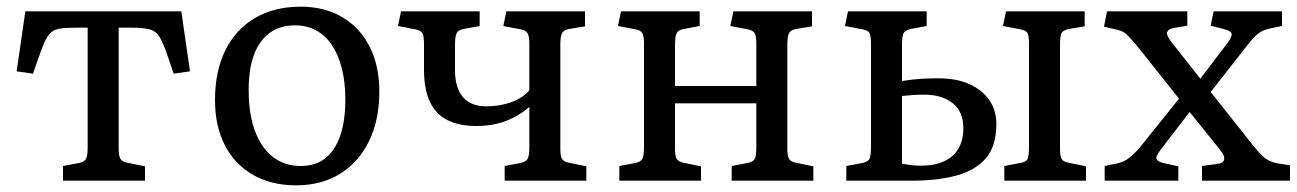

<svg xmlns="http://www.w3.org/2000/svg" viewBox="-20 -542 3892 576"><path d="M169 0V-44L217 -53Q233 -56 238 -65.5Q243 -75 243 -101V-459H207Q178 -459 161 -456.5Q144 -454 133.5 -445Q123 -436 114 -416.5Q105 -397 94 -364L79 -321L30 -328L56 -508H524L550 -328L501 -321L485 -368Q471 -410 460 -429Q449 -448 430 -453.5Q411 -459 372 -459H336V-97Q336 -75 341 -66Q346 -57 361 -54L415 -43V0Z M868 14Q794 14 739 -17.5Q684 -49 654.5 -106.5Q625 -164 625 -242Q625 -328 656 -391Q687 -454 745 -488Q803 -522 882 -522Q954 -522 1007 -490.5Q1060 -459 1089 -402Q1118 -345 1118 -267Q1118 -182 1087 -118.5Q1056 -55 1000 -20.5Q944 14 868 14ZM882 -44Q926 -44 955.5 -67Q985 -90 1000.5 -134.5Q1016 -179 1016 -243Q1016 -296 1005.5 -337Q995 -378 975.5 -407Q956 -436 928 -451Q900 -466 865 -466Q821 -466 790 -444Q759 -422 742.5 -379Q726 -336 726 -272Q726 -200 745 -149Q764 -98 799 -71Q834 -44 882 -44Z M1494 0V-44L1541 -53Q1557 -56 1562.5 -65Q1568 -74 1568 -100V-221Q1535 -193 1496 -178.5Q1457 -164 1408 -164Q1329 -164 1290.5 -205.5Q1252 -247 1252 -331V-410Q1252 -434 1247 -442.5Q1242 -451 1226 -454L1174 -464L1183 -508H1419V-464L1370 -455Q1355 -452 1350 -442.5Q1345 -433 1345 -407V-332Q1345 -278 1369 -250.5Q1393 -223 1439 -223Q1480 -223 1515 -236Q1550 -249 1568 -271V-411Q1568 -434 1562.5 -442.5Q1557 -451 1542 -454L1490 -464L1499 -508H1735V-463L1687 -455Q1671 -452 1666 -442.5Q1661 -433 1661 -407V-96Q1661 -74 1666 -65.5Q1671 -57 1686 -54L1739 -43V0Z M1838 0V-44L1886 -53Q1902 -56 1907 -65.5Q1912 -75 1912 -101V-410Q1912 -434 1907 -442.5Q1902 -451 1887 -454L1834 -464L1843 -508H2079V-464L2031 -455Q2015 -452 2010 -442.5Q2005 -433 2005 -407V-284H2249V-411Q2249 -434 2244 -442.5Q2239 -451 2223 -454L2171 -464L2180 -508H2416V-463L2368 -455Q2352 -452 2347 -442.5Q2342 -433 2342 -407V-96Q2342 -74 2347 -65.5Q2352 -57 2367 -54L2420 -43V0H2175V-44L2222 -53Q2239 -56 2244 -65Q2249 -74 2249 -100V-232H2005V-97Q2005 -74 2010 -65.5Q2015 -57 2030 -54L2083 -43V0Z M2519 0V-44L2567 -53Q2586 -57 2589.5 -68Q2593 -79 2593 -101V-410Q2593 -432 2589 -441.5Q2585 -451 2568 -454L2515 -464L2524 -508H2760V-464L2712 -455Q2693 -451 2689.5 -439.5Q2686 -428 2686 -407V-299Q2719 -304 2741 -305.5Q2763 -307 2796 -307Q2850 -307 2888.5 -289.5Q2927 -272 2948 -241.5Q2969 -211 2969 -170Q2969 -103 2937 -66.5Q2905 -30 2848 -15Q2791 0 2717 0ZM2743 -45Q2804 -45 2837 -74Q2870 -103 2870 -158Q2870 -207 2838 -232.5Q2806 -258 2753 -258Q2732 -258 2719 -257Q2706 -256 2686 -254V-51Q2702 -48 2714 -46.5Q2726 -45 2743 -45ZM2993 0V-44L3040 -53Q3060 -56 3063.5 -67.5Q3067 -79 3067 -100V-411Q3067 -432 3063 -441.5Q3059 -451 3041 -454L2989 -464L2998 -508H3234V-463L3186 -455Q3167 -451 3163.5 -440Q3160 -429 3160 -407V-96Q3160 -75 3164.5 -66Q3169 -57 3185 -54L3238 -43V0Z M3294 0V-44L3333 -52Q3344 -55 3352 -58.5Q3360 -62 3370 -70.5Q3380 -79 3395 -94L3517 -246L3389 -407Q3368 -432 3357.5 -441Q3347 -450 3326 -454L3292 -462L3301 -508H3542V-465L3501 -458Q3485 -455 3481.5 -446Q3478 -437 3495 -415L3581 -306L3661 -411Q3676 -431 3675 -440Q3674 -449 3651 -455L3612 -465L3621 -508H3826V-464L3787 -456Q3775 -453 3766 -448.5Q3757 -444 3747.5 -435.5Q3738 -427 3725 -410L3612 -266L3743 -101Q3756 -85 3766.5 -75Q3777 -65 3788.5 -59.5Q3800 -54 3812 -52L3850 -46V0H3586V-44L3630 -50Q3650 -52 3652.5 -63.5Q3655 -75 3639 -94L3549 -206L3462 -93Q3454 -82 3450.5 -74.5Q3447 -67 3451.5 -62Q3456 -57 3470 -53L3515 -43V0Z"/></svg>

Font: Literata 18pt
Style: Regular
Weight: 400
Designer: Latin by Veronika Burian and Jose Scaglione. Greek by Irene Vlachou. Cyrillic by Vera Evstafieva.
Foundry: TypeTogether
Version: Version 3.103;gftools[0.9.29]